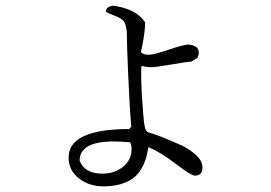

<svg xmlns="http://www.w3.org/2000/svg" viewBox="-20 -640 960 680"><path d="M658 -422Q648 -422 589.5 -412Q531 -402 516 -402Q496 -402 481 -407Q480 -394 480 -375Q480 -316 490 -206L493 -190Q496 -174 506 -171Q540 -162 621 -126Q648 -114 672.5 -92.5Q697 -71 697 -46Q697 -18 670 -18Q657 -18 603.5 -59Q550 -100 506 -119Q505 -117 502 -100Q499 -83 491.5 -64Q484 -45 469 -25.5Q454 -6 422.5 7Q391 20 347 20Q295 20 259 -8.5Q223 -37 223 -82Q223 -183 438 -183L445 -192Q439 -258 434 -375Q429 -492 429 -528Q426 -555 417.5 -565.5Q409 -576 388 -583.5Q367 -591 355 -599Q355 -616 380 -620Q462 -609 494 -561Q494 -521 479 -455Q488 -446 506 -446Q524 -446 577.5 -464Q631 -482 646 -482Q659 -482 671.5 -475.5Q684 -469 684 -454Q684 -446 680 -436ZM342 -25Q386 -25 416 -49.5Q446 -74 446 -112Q446 -127 441 -136Q409 -139 383 -139Q262 -139 262 -71Q280 -25 342 -25Z"/></svg>

Font: cwTeXMing
Style: Medium
Weight: 500
Version: Version 1.17